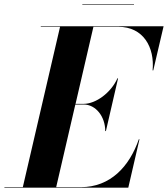

<svg xmlns="http://www.w3.org/2000/svg" viewBox="-68 -872 780 892"><path d="M314.5 -852.5V-850H554.5V-852.5ZM320.5 -386.5C377.5 -386.5 421 -330 421 -263H424L480.5 -508H477.5C447.5 -441 377.5 -389.5 320.5 -389.5H283L366 -747.5H481.5C598.5 -747.5 651 -652 641 -545H644L692 -750H121.5V-747.5H211L38 -2.5H-47.5V0H528L580 -225H577C533 -98 444.5 -2.5 307.5 -2.5H193L282 -386.5Z"/></svg>

Font: Bodoni* 72pt
Style: Bold Italic
Weight: 700
Italic angle: -13°
Version: Version 2.3